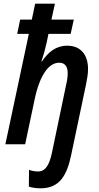

<svg xmlns="http://www.w3.org/2000/svg" viewBox="-20 -780 534 1038"><path d="M200 238C302 238 342 168 365 57L445 -323C451 -352 456 -382 456 -406C456 -486 415 -533 343 -533C283 -533 240 -498 207 -448H204C215 -480 224 -512 233 -553L242 -597H362L379 -674H258L277 -760H170L152 -674H89L73 -597H136L9 0H116L168 -246C196 -377 245 -441 300 -441C331 -441 346 -420 346 -385C346 -366 343 -344 337 -319L261 45C247 111 226 147 186 147C169 147 152 144 137 138L136 229C154 235 177 238 200 238Z"/></svg>

Font: Noto Sans Display SemiCondensed Medium
Style: Italic
Weight: 500
Width: 4
Italic angle: -12°
Designer: Monotype Design Team
Foundry: Monotype Imaging Inc.
Version: Version 1.900